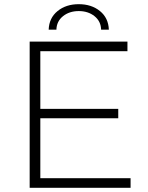

<svg xmlns="http://www.w3.org/2000/svg" viewBox="-20 -899 709 919"><path d="M605 -46V0H122V-700H590V-654H173V-378H546V-333H173V-46ZM357 -879Q418 -879 458.5 -846Q499 -813 501 -757H464Q463 -797 432.5 -821.5Q402 -846 357 -846Q312 -846 281.5 -821.5Q251 -797 250 -757H213Q215 -813 255.5 -846Q296 -879 357 -879Z"/></svg>

Font: Montserrat Atlas Light
Style: Regular
Weight: 300
Designer: Julieta Ulanovsky
Foundry: Julieta Ulanovsky
Version: Version 7.200